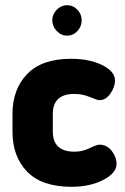

<svg xmlns="http://www.w3.org/2000/svg" viewBox="-20 -708 482 738"><path d="M255 10Q141 10 84.5 -48Q28 -106 28 -202V-270Q28 -365 84.5 -423.5Q141 -482 253 -482Q325 -482 373.5 -457.5Q422 -433 422 -399Q422 -374 404.5 -348.5Q387 -323 362 -323Q354 -323 325.5 -335Q297 -347 266 -347Q183 -347 183 -270V-202Q183 -125 267 -125Q297 -125 324.5 -138.5Q352 -152 362 -152Q391 -152 409.5 -128Q428 -104 428 -78Q428 -43 377 -16.5Q326 10 255 10ZM294 -630Q294 -606 277.5 -588.5Q261 -571 238 -571Q215 -571 198 -589Q181 -607 181 -630Q181 -653 198 -670.5Q215 -688 238 -688Q261 -688 277.5 -670.5Q294 -653 294 -630Z"/></svg>

Font: Dosis
Style: ExtraBold
Weight: 800
Designer: EdgarTolentino, PabloImpallari, IginoMarini
Foundry: EdgarTolentino, PabloImpallari, IginoMarini
Version: Version 1.007